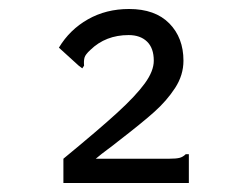

<svg xmlns="http://www.w3.org/2000/svg" viewBox="-20 -660 540 427"><path d="M400 -317V-253H121V-307Q200 -372 241 -409.5Q282 -447 302 -474.5Q322 -502 322 -525Q322 -553 307 -567.5Q292 -582 266 -582Q215 -582 181 -549Q170 -539 168 -532Q166 -525 167 -514L163 -508L155 -514L111 -554Q135 -594 175.5 -617Q216 -640 267 -640Q325 -640 356.5 -608Q388 -576 388 -525Q388 -493 369.5 -464.5Q351 -436 323 -411Q295 -386 243 -346Q232 -337 219 -327.5Q206 -318 193 -307H356Q372 -307 379.5 -309Q387 -311 393 -317Z"/></svg>

Font: Vazir Code
Style: Code
Weight: 400
Foundry: DejaVu fonts team - Redesigned by Saber Rastikerdar
Version: Version 1.1.2